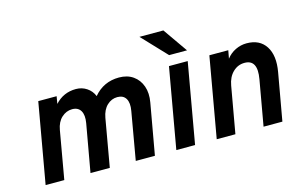

<svg xmlns="http://www.w3.org/2000/svg" viewBox="-91 -957 1827 1182"><g transform="rotate(-15 822.5 -366.0)"><path d="M69.5 0 159.5 -511H276.5L268.5 -464Q322 -523 402 -523Q440 -523 470.5 -502.8Q501 -482.5 515 -448Q578 -523 676.5 -523Q729.5 -523 766 -497.2Q802.5 -471.5 818.2 -426.8Q834 -382 823.5 -324L766 0H644L697 -304Q706 -354 689.8 -381.5Q673.5 -409 635.5 -409Q598.5 -409 569.8 -382Q541 -355 532 -305L478.5 0H355.5L409.5 -304Q418 -353.5 401.8 -381.2Q385.5 -409 347.5 -409Q310 -409 280.2 -381.8Q250.5 -354.5 242 -305L188.5 0Z M902.5 0 992.5 -511H1112L1022 0ZM1011 -576 863.5 -732H1016L1125 -576Z M1160 0 1250 -511H1370.5L1361 -459.5Q1384.5 -490 1418.5 -506.5Q1452.5 -523 1489.5 -523Q1573 -523 1611.5 -463.2Q1650 -403.5 1632 -301.5L1578.5 0H1458.5L1509.5 -288.5Q1531 -410 1446.5 -410Q1403.5 -410 1372 -379.2Q1340.5 -348.5 1331.5 -296.5L1279 0Z"/></g></svg>

Font: Overpass
Style: Bold Italic
Weight: 700
Italic angle: -10°
Designer: Delve Withrington, Dave Bailey, Thomas Jockin
Foundry: Delve Fonts LLC
Version: Version 4.000; ttfautohint (v1.8.3)